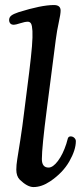

<svg xmlns="http://www.w3.org/2000/svg" viewBox="-20 -736 330 770"><path d="M77.6 -292.5 97.2 -447.3Q105 -511.2 108.2 -550.3Q111.3 -589.4 110.1 -611.6Q108.9 -633.8 104.5 -641.4Q100.1 -648.9 91.3 -648.9Q80.1 -648.9 61.3 -642.8Q42.5 -636.7 35.6 -636.7Q25.9 -636.7 21.2 -642.1Q16.6 -647.5 16.6 -655.8Q16.6 -666.5 25.1 -673.3Q33.7 -680.2 54.2 -687Q146 -715.8 196.3 -715.8Q223.1 -715.8 223.1 -693.4Q223.1 -679.7 215.8 -646.7Q208.5 -613.8 203.6 -576.2L168 -299.8Q147.9 -145 147.9 -98.1Q147.9 -64 174.8 -64Q192.4 -64 212.4 -90.6Q232.4 -117.2 246.1 -159.7Q247.6 -164.6 249.5 -171.9Q251.5 -179.2 252.4 -181.9Q253.4 -184.6 256.1 -186.8Q258.8 -189 263.2 -189Q272 -189 278.1 -183.1Q284.2 -177.2 284.2 -169.9Q284.2 -134.8 258.1 -88.9Q231.9 -43 181.2 -8.8Q147 14.2 114.3 14.2Q89.8 14.2 59.1 -15.6Q45.4 -29.8 45.4 -55.7Q45.4 -73.7 49.1 -96.9Q52.7 -120.1 61.3 -173.6Q69.8 -227.1 77.6 -292.5Z"/></svg>

Font: Cooper* Medium
Style: Italic
Weight: 500
Italic angle: -7°
Designer: Owen Earl
Foundry: indestructible type*
Version: Version 0.001